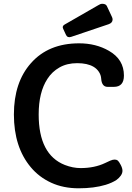

<svg xmlns="http://www.w3.org/2000/svg" viewBox="-20 -993 705 1025"><path d="M641.6 -589.8Q641.6 -529.3 587.9 -529.3H554.2Q538.6 -529.3 530 -540.8Q521.5 -552.2 520.3 -572.5Q519 -592.8 507.8 -609.6Q496.6 -626.5 479 -636.7Q446.3 -655.8 392.1 -655.8Q337.9 -655.8 297.9 -633.1Q257.8 -610.4 233.4 -572.3Q186.5 -501 186.5 -381.8Q186.5 -167.5 326.2 -112.3Q369.1 -95.7 410.2 -95.7Q484.4 -95.7 541 -122.6L568.4 -135.3Q581.5 -141.1 591.8 -141.1Q602.1 -141.1 608.4 -136.2Q614.7 -131.3 624.3 -113Q633.8 -94.7 633.8 -81.3Q633.8 -67.9 624.5 -54.9Q615.2 -42 601.6 -32.2Q577.6 -16.6 543.9 -6.3Q482.4 12.2 400.1 12.2Q317.9 12.2 253.2 -17.6Q188.5 -47.4 144.5 -100.1Q54.2 -207.5 54.2 -381.8Q54.2 -553.7 145.5 -656.2Q238.8 -761.7 402.3 -761.7Q492.2 -761.7 561.5 -721.7Q641.6 -675.8 641.6 -589.8ZM360.4 -796.4Q340.8 -789.6 332.5 -806.2L317.4 -838.9Q310.1 -853.5 324.7 -861.8L503.9 -964.8Q515.6 -972.7 525.9 -972.7Q545.4 -972.7 550.8 -960L577.1 -903.8Q581.1 -896 581.1 -889.2Q581.1 -871.1 560.1 -863.8Z"/></svg>

Font: Capriola
Style: Regular
Weight: 400
Designer: Viktoriya Grabowska
Foundry: Viktoriya Grabowska
Version: Version 1.007